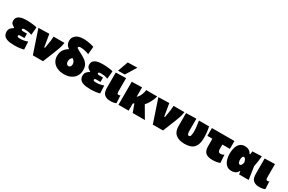

<svg xmlns="http://www.w3.org/2000/svg" viewBox="158 -2197 5437 3625"><g transform="rotate(30 2876.5 -384.5)"><path d="M275.5 12Q176 12 120.8 -7Q65.5 -26 43.2 -59.8Q21 -93.5 21 -138Q21 -189.5 48.5 -220Q76 -250.5 106 -263V-279Q76.5 -291 51.2 -315.5Q26 -340 26 -385.5Q26 -424 47.2 -453.5Q68.5 -483 117.8 -499.8Q167 -516.5 250.5 -516.5Q290.5 -516.5 333 -513Q375.5 -509.5 412.5 -503.8Q449.5 -498 471 -490L456 -321.5Q410.5 -338.5 373.2 -343.5Q336 -348.5 302 -348.5Q270 -348.5 259.8 -340.8Q249.5 -333 249.5 -322.5Q249.5 -310 261.8 -304.8Q274 -299.5 291.5 -299.5H375V-203.5H284.5Q263 -203.5 253.8 -196.2Q244.5 -189 244.5 -179Q244.5 -163 260.2 -157Q276 -151 309 -151Q358.5 -151 402.8 -161Q447 -171 470 -180.5L478.5 -13Q450.5 -3.5 399 4.2Q347.5 12 275.5 12Z M675.5 0Q660 -47 643.8 -95Q627.5 -143 611.5 -190L581.5 -279Q563 -335 544.2 -390.8Q525.5 -446.5 506.5 -502L741.5 -508Q749 -463.5 758.5 -406.5Q768 -349.5 776.5 -298L786.5 -238H802.5L817.5 -324Q825.5 -368.5 831.2 -413Q837 -457.5 837.5 -502H1074.5Q1065.5 -434 1045.5 -376.5Q1025.5 -319 1003.5 -264Q977 -198 949.8 -130.5Q922.5 -63 897 0Z M1357.5 16Q1271.5 16 1208 -14.2Q1144.5 -44.5 1110 -97.2Q1075.5 -150 1075.5 -218Q1075.5 -279.5 1094.5 -322.5Q1113.5 -365.5 1144 -394.2Q1174.5 -423 1209 -442.5Q1163.5 -472.5 1146.5 -507.5Q1129.5 -542.5 1129.5 -581Q1129.5 -653.5 1185.2 -701.2Q1241 -749 1356 -749Q1399.5 -749 1442.8 -743Q1486 -737 1523 -728Q1560 -719 1584 -709.5L1569 -541Q1523.5 -560 1475.2 -570.5Q1427 -581 1386 -581Q1336 -581 1336 -553.5Q1336 -538 1387.5 -512L1422.5 -494.5Q1487 -462.5 1536 -428.5Q1585 -394.5 1612.2 -349Q1639.5 -303.5 1639.5 -235Q1639.5 -158.5 1604.8 -102Q1570 -45.5 1506.8 -14.8Q1443.5 16 1357.5 16ZM1302.5 -233Q1302.5 -198 1318.5 -178.5Q1334.5 -159 1358.5 -159Q1379 -159 1395.8 -176.2Q1412.5 -193.5 1412.5 -228.5Q1412.5 -256 1399 -282.2Q1385.5 -308.5 1351 -330.5Q1321 -306 1311.8 -281.8Q1302.5 -257.5 1302.5 -233Z M1933 12Q1833.5 12 1778.2 -7Q1723 -26 1700.8 -59.8Q1678.5 -93.5 1678.5 -138Q1678.5 -189.5 1706 -220Q1733.5 -250.5 1763.5 -263V-279Q1734 -291 1708.8 -315.5Q1683.5 -340 1683.5 -385.5Q1683.5 -424 1704.8 -453.5Q1726 -483 1775.2 -499.8Q1824.5 -516.5 1908 -516.5Q1948 -516.5 1990.5 -513Q2033 -509.5 2070 -503.8Q2107 -498 2128.5 -490L2113.5 -321.5Q2068 -338.5 2030.8 -343.5Q1993.5 -348.5 1959.5 -348.5Q1927.5 -348.5 1917.2 -340.8Q1907 -333 1907 -322.5Q1907 -310 1919.2 -304.8Q1931.5 -299.5 1949 -299.5H2032.5V-203.5H1942Q1920.5 -203.5 1911.2 -196.2Q1902 -189 1902 -179Q1902 -163 1917.8 -157Q1933.5 -151 1966.5 -151Q2016 -151 2060.2 -161Q2104.5 -171 2127.5 -180.5L2136 -13Q2108 -3.5 2056.5 4.2Q2005 12 1933 12Z M2368.5 16Q2287.5 16 2240.5 -24.8Q2193.5 -65.5 2193.5 -165V-502L2415.5 -508V-220.5Q2415.5 -195.5 2421.2 -178.2Q2427 -161 2447 -161Q2456 -161 2465.5 -163.2Q2475 -165.5 2486 -174L2494.5 -7.5Q2476 3.5 2442.2 9.8Q2408.5 16 2368.5 16ZM2213 -553Q2233.5 -610 2253.8 -666.8Q2274 -723.5 2294 -780L2502 -785Q2465 -725 2429.5 -667.5Q2394 -610 2360 -555Z M2542 0V-502L2764 -508V-301L2790 -330Q2817 -360 2834.5 -407.5Q2852 -455 2857 -502H3098Q3089.5 -469.5 3071.8 -426.5Q3054 -383.5 3027.8 -339Q3001.5 -294.5 2967.5 -257.5L3012 -181Q3036 -140 3063.5 -93Q3091 -46 3117.5 0H2852.5Q2843 -26.5 2833.8 -52Q2824.5 -77.5 2814.5 -104L2790 -171L2764 -158.5V0Z M3291 0Q3275.5 -47 3259.2 -95Q3243 -143 3227 -190L3197 -279Q3178.5 -335 3159.8 -390.8Q3141 -446.5 3122 -502L3357 -508Q3364.5 -463.5 3374 -406.5Q3383.5 -349.5 3392 -298L3402 -238H3418L3433 -324Q3441 -368.5 3446.8 -413Q3452.5 -457.5 3453 -502H3690Q3681 -434 3661 -376.5Q3641 -319 3619 -264Q3592.5 -198 3565.2 -130.5Q3538 -63 3512.5 0Z M3985 16Q3863 16 3794.2 -41.5Q3725.5 -99 3725.5 -215V-502L3947.5 -508V-254Q3947.5 -197 3956.8 -176.5Q3966 -156 3987.5 -156Q4012.5 -156 4021.8 -189Q4031 -222 4031 -271.5Q4031 -325.5 4023.5 -388.8Q4016 -452 4007 -502H4227.5Q4239.5 -448.5 4246.2 -386.8Q4253 -325 4253 -256Q4253 -122 4191.5 -53Q4130 16 3985 16Z M4597.5 16Q4498 16 4448.2 -25.5Q4398.5 -67 4398.5 -165V-331H4289.5V-502H4780.5V-331H4616.5V-237Q4616.5 -200.5 4628 -180.8Q4639.5 -161 4674 -161Q4688.5 -161 4708 -166Q4727.5 -171 4746 -185.5L4757.5 -12Q4730 0.5 4689 8.2Q4648 16 4597.5 16Z M5008 16Q4942.5 16 4901 -21.8Q4859.5 -59.5 4840 -120.5Q4820.5 -181.5 4820.5 -251Q4820.5 -325.5 4839.2 -386Q4858 -446.5 4898.5 -482.2Q4939 -518 5005 -518Q5054 -518 5090.5 -497.8Q5127 -477.5 5148.5 -434.5H5163.5Q5166 -451 5167.8 -467.5Q5169.5 -484 5170.5 -502L5373.5 -510.5Q5368.5 -452.5 5359.2 -391Q5350 -329.5 5339.5 -276.5Q5350 -207 5360.2 -138.2Q5370.5 -69.5 5381 0H5171.5Q5169.5 -15.5 5167.2 -31Q5165 -46.5 5162.5 -62H5151.5Q5135 -26.5 5099.5 -5.2Q5064 16 5008 16ZM5094.5 -166.5Q5109 -166.5 5123.5 -184.2Q5138 -202 5144.5 -247.5Q5135 -290.5 5120 -311.5Q5105 -332.5 5090.5 -332.5Q5066 -332.5 5056.8 -307.8Q5047.5 -283 5047.5 -249Q5047.5 -217 5057.2 -191.8Q5067 -166.5 5094.5 -166.5Z M5614.5 16Q5533.5 16 5486.5 -24.8Q5439.5 -65.5 5439.5 -165V-502L5661.5 -508V-220.5Q5661.5 -195.5 5667.2 -178.2Q5673 -161 5693 -161Q5702 -161 5711.5 -163.2Q5721 -165.5 5732 -174L5740.5 -7.5Q5722 3.5 5688.2 9.8Q5654.5 16 5614.5 16Z"/></g></svg>

Font: Commissioner Black
Style: Regular
Weight: 900
Designer: Kostas Bartsokas
Foundry: Kostas Bartsokas
Version: Version 1.000; ttfautohint (v1.8.3)